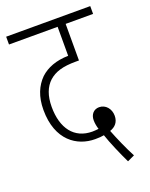

<svg xmlns="http://www.w3.org/2000/svg" viewBox="-129 -692 634 809"><g transform="rotate(-20 188.5 -287.5)"><path d="M303 47 335 32C314 -8 292 -58 276 -99C300 -107 316 -124 316 -153C316 -184 295 -209 266 -209C242 -209 226 -191 226 -165C226 -151 229 -136 233 -124C224 -123 215 -122 205 -122C124 -122 79 -182 79 -278C79 -328 93 -364 119 -388C146 -412 181 -423 240 -423H254V-587H377V-622H0V-587H218V-457C164 -456 122 -440 92 -412C61 -381 42 -338 42 -278C42 -141 125 -88 205 -88C223 -88 234 -89 245 -91C257 -54 284 8 303 47Z"/></g></svg>

Font: Noto Sans ExtraCondensed ExtraLight
Style: Italic
Weight: 200
Width: 2
Italic angle: -12°
Designer: Monotype Design Team
Foundry: Monotype Imaging Inc.
Version: Version 2.013